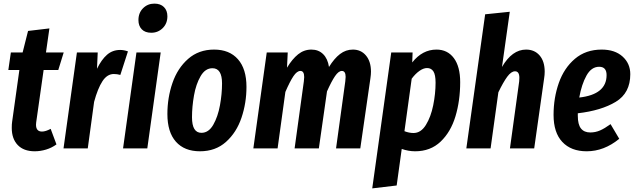

<svg xmlns="http://www.w3.org/2000/svg" viewBox="-20 -820 3509 1061"><path d="M180 -144Q179 -139 179 -131Q179 -93 212 -93Q232 -93 260 -108L292 -22Q266 -3 234.5 6.5Q203 16 172 16Q111 16 78 -18.5Q45 -53 45 -113Q45 -135 47 -147L87 -433H26L40 -530H105L135 -649L253 -663L234 -530H332L302 -433H221Z M687 -536 645 -406Q627 -411 609 -411Q572 -411 546 -371Q520 -331 500 -257L465 0H331L405 -530H520L516 -440Q541 -491 571.5 -517.5Q602 -544 644 -544Q665 -544 687 -536Z M868 -530 794 0H660L734 -530ZM745 -709Q745 -749 770.5 -774.5Q796 -800 833 -800Q867 -800 886 -781Q905 -762 905 -730Q905 -690 879 -664.5Q853 -639 816 -639Q782 -639 763.5 -658Q745 -677 745 -709Z M905 -190Q905 -280 933 -361.5Q961 -443 1019.5 -494.5Q1078 -546 1163 -546Q1248 -546 1295 -492.5Q1342 -439 1342 -340Q1342 -251 1314.5 -169.5Q1287 -88 1229 -36Q1171 16 1085 16Q999 16 952 -37Q905 -90 905 -190ZM1207 -359Q1207 -443 1154 -443Q1114 -443 1088.5 -399Q1063 -355 1052 -292.5Q1041 -230 1041 -172Q1041 -86 1093 -86Q1133 -86 1158.5 -130.5Q1184 -175 1195.5 -238Q1207 -301 1207 -359Z M2030 -424Q2030 -408 2027 -388L1971 0H1837L1888 -370Q1890 -390 1890 -395Q1890 -428 1869 -428Q1851 -428 1831.5 -399.5Q1812 -371 1787 -315L1742 0H1608L1659 -370Q1661 -388 1661 -394Q1661 -428 1640 -428Q1621 -428 1601.5 -399Q1582 -370 1557 -312L1514 0H1380L1454 -530H1570L1566 -446Q1595 -494 1627.5 -520Q1660 -546 1701 -546Q1740 -546 1765.5 -521Q1791 -496 1798 -450Q1827 -497 1859 -521.5Q1891 -546 1930 -546Q1975 -546 2002.5 -513Q2030 -480 2030 -424Z M2142 -530H2260L2258 -475Q2314 -546 2392 -546Q2453 -546 2488 -499Q2523 -452 2523 -366Q2523 -264 2497 -177.5Q2471 -91 2415 -37.5Q2359 16 2274 16Q2237 16 2200 3L2172 205L2037 221ZM2387 -363Q2387 -407 2375 -425.5Q2363 -444 2340 -444Q2320 -444 2297.5 -428Q2275 -412 2255 -385L2215 -95Q2241 -85 2265 -85Q2306 -85 2333.5 -129.5Q2361 -174 2374 -238.5Q2387 -303 2387 -363Z M2990 -424Q2990 -406 2987 -388L2932 0H2798L2849 -370Q2850 -377 2850 -390Q2850 -426 2826 -426Q2805 -426 2783 -396Q2761 -366 2734 -310L2691 0H2557L2661 -741L2797 -755L2754 -450Q2810 -546 2887 -546Q2934 -546 2962 -513.5Q2990 -481 2990 -424Z M3463 -410Q3463 -306 3383 -257.5Q3303 -209 3173 -194V-180Q3173 -132 3190.5 -110Q3208 -88 3242 -88Q3270 -88 3295.5 -99Q3321 -110 3354 -134L3402 -53Q3318 16 3222 16Q3136 16 3087.5 -35.5Q3039 -87 3039 -185Q3039 -279 3068 -361.5Q3097 -444 3157 -495Q3217 -546 3305 -546Q3378 -546 3420.5 -507.5Q3463 -469 3463 -410ZM3332 -405Q3332 -451 3291 -451Q3248 -451 3221 -402.5Q3194 -354 3181 -281Q3332 -298 3332 -405Z"/></svg>

Font: Fira Sans Extra Condensed SemiBold
Style: Italic
Weight: 600
Width: 3
Italic angle: -8°
Designer: Carrois Corporate & Edenspiekermann AG
Foundry: Carrois Corporate GbR & Edenspiekermann AG
Version: Version 4.203